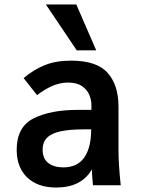

<svg xmlns="http://www.w3.org/2000/svg" viewBox="-20 -828 640 858"><path d="M54.5 -158Q54.5 -261 130.2 -299Q206 -337 327.5 -337H388.5V-359Q388.5 -381.5 379 -404.2Q369.5 -427 346.5 -443Q323.5 -459 285 -459Q247.5 -459 213.2 -443.8Q179 -428.5 145.5 -403L85.5 -479Q131.5 -517.5 180.8 -537.2Q230 -557 298 -557Q412 -557 460.8 -502.5Q509.5 -448 509.5 -352V-158Q509.5 -95 519.5 0H395.5Q392 -30.5 390.5 -71Q344 10 231 10Q174 10 134.2 -11.5Q94.5 -33 74.5 -70.8Q54.5 -108.5 54.5 -158ZM387.5 -250H356.5Q291.5 -250 251 -241.2Q210.5 -232.5 190.5 -212.8Q170.5 -193 170.5 -159.5Q170.5 -118.5 196.2 -99.2Q222 -80 262.5 -80Q326 -80 356.8 -124.5Q387.5 -169 387.5 -250ZM185 -808H321L410 -603H323Z"/></svg>

Font: JuliaMono
Style: Bold
Weight: 700
Monospace: yes
Designer: cormullion
Foundry: corm
Version: Version 0.055; ttfautohint (v1.8.4)